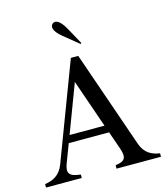

<svg xmlns="http://www.w3.org/2000/svg" viewBox="-133 -1030 977 1131"><g transform="rotate(-15 356.0 -464.5)"><path d="M6 0H224V-21C156 -28 138 -48 161 -108L203 -218H449L487 -109C508 -48 494 -28 436 -21V0H707V-21C659 -28 616 -48 595 -109L390 -700H345L121 -108C98 -48 54 -28 6 -21ZM220 -263 331 -557 433 -263ZM294 -923C280 -911 275 -883 331 -838L422 -764L427 -769L371 -871C336 -934 308 -935 294 -923Z"/></g></svg>

Font: RL Madena
Style: Regular
Weight: 400
Designer: I Kadek Wantara Putra
Foundry: Roughlines ID
Version: Version 1.000;Glyphs 3.1.2 (3151)